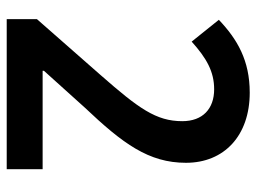

<svg xmlns="http://www.w3.org/2000/svg" viewBox="-116 -648 764 572"><g transform="rotate(90 266.0 -362.0)"><path d="M484 0V-107H191V-111L300 -232C408 -346 465 -423 465 -534C465 -648 384 -724 256 -724C160 -724 97 -687 39 -632L104 -551C154 -596 194 -618 246 -618C304 -618 341 -584 341 -523C341 -445 303 -393 203 -279L37 -90V0Z"/></g></svg>

Font: Noto Sans Lao Looped SemiCondensed SemiBold
Style: Regular
Weight: 600
Width: 4
Designer: Mark Frömberg, Ben Mitchell
Foundry: The Fontpad Ltd
Version: Version 1.002